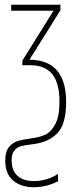

<svg xmlns="http://www.w3.org/2000/svg" viewBox="-20 -547 333 807"><path d="M2 128Q2 89 18.5 70Q35 51 56.5 45Q78 39 121 33Q150 29 173 17.5Q196 6 213 -26.5Q230 -59 230 -120Q230 -198 199.5 -235.5Q169 -273 107 -273H74V-292L205 -502H27V-527H234V-504L104 -296Q258 -295 258 -118Q258 -24 220 14Q182 52 118 59Q85 63 68 67.5Q51 72 40 86Q29 100 29 128Q29 170 53.5 192Q78 214 123 214Q177 214 224 184V215Q174 240 122 240Q69 240 35.5 212Q2 184 2 128Z"/></svg>

Font: Noto Sans Display Thin Cond
Style: Regular
Weight: 250
Width: 3
Designer: Monotype Design team
Foundry: Monotype Imaging Inc.
Version: Version 1.000